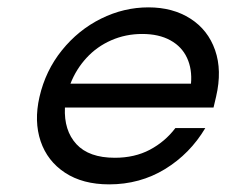

<svg xmlns="http://www.w3.org/2000/svg" viewBox="-20 -480 603 511"><path d="M85 -221.7Q101.1 -292 144.8 -346.2Q188.5 -400.4 249 -430.4Q309.6 -460.4 375 -460.4Q439.9 -460.4 486.8 -430.4Q533.7 -400.4 552.5 -346.4Q571.3 -292.5 555.2 -223.1L548.3 -193.8H152.8Q149.9 -132.8 183.3 -96.4Q216.8 -60.1 285.6 -60.1Q338.4 -60.1 378.9 -81.5Q419.4 -103 446.8 -139.2H526.4Q485.8 -70.8 419.2 -30Q352.5 10.7 270.5 10.7Q200.2 10.7 153.1 -20.3Q106 -51.3 88.1 -104.2Q70.3 -157.2 85 -221.7ZM488.3 -257.3Q491.7 -295.9 477.8 -325.9Q463.9 -356 433.3 -372.8Q402.8 -389.6 358.4 -389.6Q314.5 -389.6 276.1 -372.8Q237.8 -356 210.2 -325.9Q182.6 -295.9 167.5 -257.3Z"/></svg>

Font: Glacial Indifference
Style: Italic
Weight: 400
Designer: Alfredo Marco Pradil
Foundry: Alfredo Marco Pradil
Version: Version 1.312